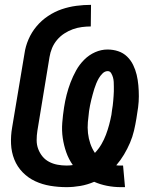

<svg xmlns="http://www.w3.org/2000/svg" viewBox="-20 -763 640 791"><path d="M478 8Q449 8 421 2.5Q393 -3 368 -14Q340 -2 311 3Q282 8 254 8Q220 8 187 2.5Q154 -3 125 -16.5Q96 -30 73.5 -53Q51 -76 39 -106Q27 -136 25.5 -170Q24 -204 30 -238L81 -543Q85 -572 97.5 -601Q110 -630 130.5 -654.5Q151 -679 178 -697Q205 -715 234.5 -725Q264 -735 294.5 -739Q325 -743 355 -743L354 -654Q336 -654 317 -651.5Q298 -649 280 -642.5Q262 -636 245 -625Q228 -614 215 -598.5Q202 -583 194.5 -565Q187 -547 184 -528L134 -224Q131 -205 131 -185.5Q131 -166 137.5 -149Q144 -132 155 -118.5Q166 -105 182 -96.5Q198 -88 216.5 -84.5Q235 -81 254 -81Q261 -81 267.5 -81.5Q274 -82 280 -83Q263 -107 253 -135.5Q243 -164 238.5 -194.5Q234 -225 236.5 -257Q239 -289 244 -321Q248 -347 254.5 -372.5Q261 -398 270.5 -423Q280 -448 293.5 -472.5Q307 -497 327 -517Q347 -537 372 -548Q397 -559 423 -559Q446 -559 467 -552Q488 -545 503.5 -530Q519 -515 528.5 -495.5Q538 -476 543 -455Q548 -434 550 -411.5Q552 -389 552 -366.5Q552 -344 549 -321Q546 -298 542 -275Q538 -250 532 -224.5Q526 -199 515.5 -174.5Q505 -150 491 -126.5Q477 -103 459 -82Q464 -81 469 -81Q474 -81 479 -81H487L495 8ZM371 -133Q387 -150 398 -169Q409 -188 416.5 -208Q424 -228 429.5 -248.5Q435 -269 439 -290Q440 -299 441.5 -309Q443 -319 444.5 -328.5Q446 -338 446.5 -348Q447 -358 448 -367.5Q449 -377 449 -387Q449 -397 449 -406.5Q449 -416 448.5 -425.5Q448 -435 445.5 -444Q443 -453 438 -461.5Q433 -470 424 -470Q412 -470 402.5 -460.5Q393 -451 387 -440.5Q381 -430 376.5 -419Q372 -408 368.5 -397Q365 -386 362 -374.5Q359 -363 356 -351.5Q353 -340 351 -329Q349 -318 347 -306Q344 -283 342 -260Q340 -237 342.5 -214.5Q345 -192 352 -171.5Q359 -151 371 -133Z"/></svg>

Font: Iosevka Extended
Style: Bold Italic
Weight: 700
Width: 7
Italic angle: -9°
Monospace: yes
Designer: Belleve Invis
Foundry: Belleve Invis
Version: Version 32.5.0; ttfautohint (v1.8.4)